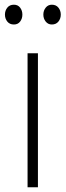

<svg xmlns="http://www.w3.org/2000/svg" viewBox="-20 -795 279 815"><path d="M39 -691Q21 -691 11 -703.5Q1 -716 1 -733Q1 -750 11 -762.5Q21 -775 39 -775Q56 -775 65.5 -762.5Q75 -750 75 -733Q75 -716 65.5 -703.5Q56 -691 39 -691ZM200 -691Q184 -691 174 -703.5Q164 -716 164 -733Q164 -750 174 -762.5Q184 -775 200 -775Q218 -775 228 -762.5Q238 -750 238 -733Q238 -716 228 -703.5Q218 -691 200 -691ZM97 0V-569H141V0Z"/></svg>

Font: Yaldevi ExtraLight ExtraLight
Style: Regular
Weight: 250
Version: Version 1.100